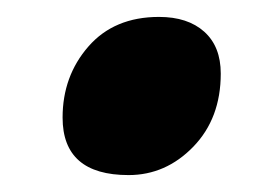

<svg xmlns="http://www.w3.org/2000/svg" viewBox="-20 -467 301 227"><path d="M54 -328Q54 -377 84.5 -412Q115 -447 168 -447Q202 -447 221.5 -429.5Q241 -412 241 -380Q241 -327 208.5 -293.5Q176 -260 132 -260Q54 -260 54 -328Z"/></svg>

Font: Noto Sans UI CondBlack
Style: Italic
Weight: 900
Width: 3
Italic angle: -12°
Designer: Monotype Design Team
Foundry: Monotype Imaging Inc.
Version: Version 1.001